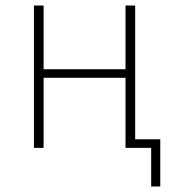

<svg xmlns="http://www.w3.org/2000/svg" viewBox="-20 -536 640 696"><path d="M103 -516H138V-285H435V-516H470V-31H561V140H528V0H435V-254H138V0H103Z"/></svg>

Font: IBM Plex Mono ExtraLight
Style: Regular
Weight: 200
Monospace: yes
Designer: Mike Abbink, Paul van der Laan, Pieter van Rosmalen
Foundry: Bold Monday
Version: Version 2.3